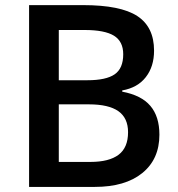

<svg xmlns="http://www.w3.org/2000/svg" viewBox="-20 -734 700 754"><path d="M94.2 -713.9H306.2Q453.6 -713.9 519.3 -670.9Q585 -627.9 585 -535.2Q585 -472.7 552.7 -431.2Q520.5 -389.6 460 -378.9V-374Q535.2 -359.9 570.6 -318.1Q606 -276.4 606 -205.1Q606 -108.9 538.8 -54.4Q471.7 0 352.1 0H94.2ZM210.9 -418.9H323.2Q396.5 -418.9 430.2 -442.1Q463.9 -465.3 463.9 -521Q463.9 -571.3 427.5 -593.8Q391.1 -616.2 312 -616.2H210.9ZM210.9 -324.2V-98.1H335Q408.2 -98.1 445.6 -126.2Q482.9 -154.3 482.9 -214.8Q482.9 -270.5 444.8 -297.4Q406.7 -324.2 329.1 -324.2Z"/></svg>

Font: Open Sans Semibold
Style: Regular
Weight: 600
Foundry: Ascender Corporation
Version: Version 1.10